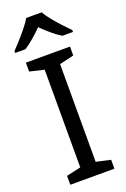

<svg xmlns="http://www.w3.org/2000/svg" viewBox="-177 -999 695 1055"><g transform="rotate(-20 170.5 -472.0)"><path d="M298 0H40V-52L124 -71V-642L40 -662V-714H298V-662L214 -642V-71L298 -52ZM216 -944Q228 -922 250.5 -894.5Q273 -867 297.5 -840.5Q322 -814 341 -795V-784H279Q253 -800 225 -823.5Q197 -847 170 -874Q143 -847 116 -824Q89 -801 63 -784H3V-795Q22 -815 45.5 -841Q69 -867 91 -894.5Q113 -922 126 -944Z"/></g></svg>

Font: TSCustom
Style: Regular
Weight: 400
Designer: Monotype Design Team
Foundry: Monotype Imaging Inc.
Version: Version 2.004; ttfautohint (v1.8.3) -l 8 -r 50 -G 200 -x 14 